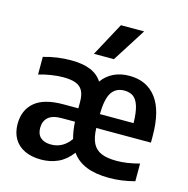

<svg xmlns="http://www.w3.org/2000/svg" viewBox="-117 -920 1020 1043"><g transform="rotate(15 393.0 -399.0)"><path d="M758 -234H450.5Q452.5 -180 468.2 -148.8Q484 -117.5 516.5 -103.8Q549 -90 603 -90Q660.5 -90 730.5 -109V-9.5Q657.5 10 588 10Q511.5 10 459.5 -10.8Q407.5 -31.5 376.5 -75Q342 -29.5 298.8 -10Q255.5 9.5 204.5 9.5Q150.5 9.5 111.8 -9Q73 -27.5 52.5 -62.2Q32 -97 32 -145.5Q32 -223 83.8 -267.5Q135.5 -312 244.5 -312H329V-348Q329 -388.5 316 -411.5Q303 -434.5 276.5 -444.2Q250 -454 206.5 -454Q176.5 -454 140.2 -448.5Q104 -443 70 -432.5V-532Q145.5 -554 224.5 -554Q290 -554 333.2 -536.2Q376.5 -518.5 400 -481.5Q426 -517.5 464.5 -536Q503 -554.5 552.5 -554.5Q650.5 -554.5 704.2 -483.8Q758 -413 758 -270.5ZM450 -312H639.5Q638.5 -372 627.5 -406.8Q616.5 -441.5 596.5 -455.8Q576.5 -470 546 -470Q499.5 -470 475.5 -434.5Q451.5 -399 450 -312ZM344.5 -143.5Q333 -185 330 -237H256.5Q204 -237 180 -215.5Q156 -194 156 -156Q156 -120.5 176.8 -102Q197.5 -83.5 235.5 -83.5Q302.5 -83.5 344.5 -143.5ZM334 -620 435.5 -808H566L446.5 -620Z"/></g></svg>

Font: Encode Sans Semi Condensed SmBd
Style: Regular
Weight: 600
Width: 4
Designer: Multiple Designers
Foundry: Impallari Type
Version: Version 2.000